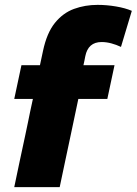

<svg xmlns="http://www.w3.org/2000/svg" viewBox="-20 -768 561 788"><path d="M38.5 0Q49.5 -52.5 60 -102.5Q70.5 -152.5 84 -214.5L94.5 -264.5Q98.5 -285 103.8 -310Q109 -335 115 -362H38.5L68 -500.5H144Q151.5 -535 156.5 -559Q172 -632.5 205.2 -673.8Q238.5 -715 283.8 -731.5Q329 -748 380.5 -748Q418 -748 456.2 -741.5Q494.5 -735 521 -723.5L476.5 -575.5Q457.5 -584.5 437 -590Q416.5 -595.5 397 -595.5Q341.5 -595.5 330 -537Q328.5 -530 326.5 -519Q324 -507.5 322.5 -500.5H450L420.5 -362H301.5L270.5 -215Q257 -151.5 246.5 -102Q236 -52.5 225 0Z"/></svg>

Font: Heraclito ExtraBold
Style: Italic
Weight: 800
Italic angle: -12°
Designer: Kostas Bartsokas (font) & Cristiano Sobral (main changes)
Foundry: Kostas Bartsokas (font) & Cristiano Sobral (main changes)
Version: Version 1.00;July 8, 2020;FontCreator 13.0.0.2655 64-bit